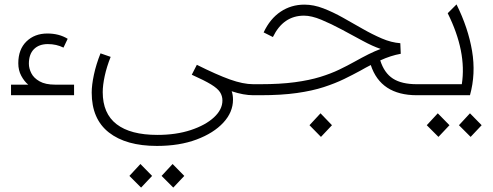

<svg xmlns="http://www.w3.org/2000/svg" viewBox="-20 -432 2238 871"><path d="M30 0V-48H108Q90 -63 76.5 -88Q63 -113 63 -145Q63 -208 100 -244Q137 -280 195 -280Q248 -280 287 -256L268 -216Q236 -232 197 -232Q157 -232 134 -209Q111 -186 111 -143Q111 -122 122 -100Q133 -78 159.5 -63Q186 -48 230 -48H316V0Z M692 230Q552 230 474 169Q396 108 396 -12Q396 -46 406 -93Q416 -140 436 -190L482 -174Q464 -129 455 -87Q446 -45 446 -14Q446 83 509 131.5Q572 180 694 180Q779 180 845.5 158Q912 136 950.5 100.5Q989 65 989 24Q989 3 978 -14Q967 -31 937.5 -49Q908 -67 850 -93L873 -138Q963 -93 1023 -71.5Q1083 -50 1129 -50H1134V0H1129Q1085 0 1031 -18Q1037 -2 1037 20Q1037 77 993 124.5Q949 172 871.5 201Q794 230 692 230ZM620 419 567 366 617 312 670 366ZM766 419 713 366 763 312 816 366Z M1134 -50H1160Q1251 -50 1317.5 -59Q1384 -68 1432.5 -83Q1481 -98 1518.5 -116Q1556 -134 1590 -153Q1624 -172 1652 -186Q1680 -200 1707 -210Q1671 -222 1625 -247Q1579 -272 1530.5 -298Q1482 -324 1437.5 -342.5Q1393 -361 1359 -361Q1265 -361 1218 -264L1176 -285Q1205 -347 1253 -379Q1301 -411 1361 -411Q1403 -411 1447 -394Q1491 -377 1535.5 -352Q1580 -327 1624.5 -301.5Q1669 -276 1712 -257.5Q1755 -239 1796 -236L1798 -188Q1753 -180 1705 -158Q1723 -101 1762.5 -75.5Q1802 -50 1871 -50H1882V0H1871Q1707 0 1662 -137Q1651 -131 1639 -125Q1627 -119 1614 -111Q1581 -93 1541 -73.5Q1501 -54 1449 -37Q1397 -20 1326.5 -10Q1256 0 1160 0H1134Q1104 0 1104 -25Q1104 -50 1134 -50ZM1436 189 1384 136 1434 82 1486 136Z M1882 -50H2075Q2098 -197 2011 -372L2051 -412Q2104 -305 2121.5 -201Q2139 -97 2112 0H1882Q1852 0 1852 -25Q1852 -50 1882 -50ZM1969 189 1916 136 1966 82 2019 136ZM2115 189 2062 136 2112 82 2165 136Z"/></svg>

Font: Readex Pro ExtraLight
Style: Regular
Weight: 200
Designer: Bonnie Shaver-Troup, Thomas Jockin
Foundry: Lexend
Version: Version 1.203; ttfautohint (v1.8.3)